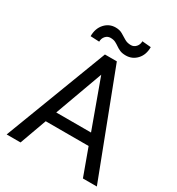

<svg xmlns="http://www.w3.org/2000/svg" viewBox="-207 -1023 1065 1153"><g transform="rotate(30 326.0 -446.0)"><path d="M543 0 475.1 -186H177.7L110.4 0H14.2L285.2 -710.9H367.7L639.6 0ZM206.1 -263.2H447.3L326.7 -594.7ZM440.4 -892.1 501.5 -886.7Q501.5 -833 470.9 -800.5Q440.4 -768.1 396 -768.1Q371.1 -768.1 355 -775.1Q338.9 -782.2 326.2 -791.3Q313.5 -800.3 299.6 -807.4Q285.6 -814.5 265.1 -814.5Q244.6 -814.5 230.7 -798.8Q216.8 -783.2 216.8 -760.3L155.8 -763.2Q155.8 -816.9 186 -850.3Q216.3 -883.8 260.7 -883.8Q288.6 -883.8 308.1 -872.3Q327.6 -860.8 346.7 -849.1Q365.7 -837.4 391.6 -837.4Q412.1 -837.4 426.3 -853.3Q440.4 -869.1 440.4 -892.1Z"/></g></svg>

Font: Vazirmatn RD FD
Style: Regular
Weight: 400
Designer: Saber Rastikerdar
Foundry: Saber Rastikerdar
Version: Version 33.003